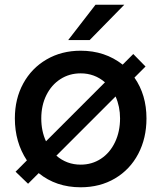

<svg xmlns="http://www.w3.org/2000/svg" viewBox="-20 -783 685 814"><path d="M550 -454Q601 -381 601 -281Q601 -197 566 -130.5Q531 -64 467.5 -26.5Q404 11 322 11Q218 11 144 -49L99 -4L46 -55L94 -103Q43 -180 43 -281Q43 -364 78.5 -429Q114 -494 177.5 -531Q241 -568 322 -568Q425 -568 500 -509L545 -554L597 -501ZM175 -184 425 -434Q381 -472 322 -472Q274 -472 236 -447.5Q198 -423 176.5 -379.5Q155 -336 155 -281Q155 -227 175 -184ZM489 -281Q489 -331 470 -374L219 -123Q263 -85 322 -85Q370 -85 408 -110Q446 -135 467.5 -180Q489 -225 489 -281ZM360 -613H269L385 -763H507Z"/></svg>

Font: Open Sauce Sans Medium
Style: Regular
Weight: 500
Designer: Alfredo Marco Pradil
Foundry: Creative Sauce Fz LLC
Version: Version 1.477